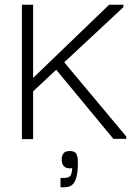

<svg xmlns="http://www.w3.org/2000/svg" viewBox="-20 -583 580 806"><path d="M113 -194V-250L438 -563H498V-553ZM72 1V-563H119V1ZM456 0 207 -301 240 -333 510 -10V0ZM234 203V164H249Q272 164 277.5 151.5Q283 139 283 123Q261 126 250 116.5Q239 107 239 86Q239 72 246 61.5Q253 51 273 51Q293 51 300 62Q307 73 307 100Q307 132 302 155.5Q297 179 285 191Q273 203 251 203Z"/></svg>

Font: Darker Grotesque Light
Style: Regular
Weight: 400
Version: Version 1.000;gftools[0.9.28]